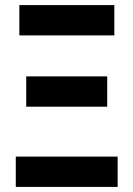

<svg xmlns="http://www.w3.org/2000/svg" viewBox="-20 -734 524 754"><path d="M56 -595V-714H429V-595ZM83 -315V-434H401V-315ZM42 0V-119H442V0Z"/></svg>

Font: Noto Sans ExtraCondensed
Style: Bold
Weight: 700
Width: 2
Designer: Monotype Design Team
Foundry: Monotype Imaging Inc.
Version: Version 2.013; ttfautohint (v1.8.4.7-5d5b)